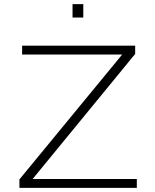

<svg xmlns="http://www.w3.org/2000/svg" viewBox="-20 -909 751 929"><path d="M74 0V-41L571 -645H87V-688H634V-648L138 -43H642V0ZM331 -824V-889H383V-824Z"/></svg>

Font: Saira Expanded ExtraLight
Style: Regular
Weight: 250
Width: 7
Designer: Hector Gatti with collaboration of the Omnibus-Type team
Foundry: Omnibus-Type
Version: Version 1.101